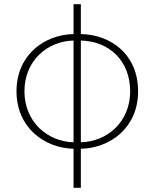

<svg xmlns="http://www.w3.org/2000/svg" viewBox="-20 -701 740 919"><path d="M367 -507C501 -504 603 -412 603 -264C603 -117 493 -23 367 -20ZM332 -20C207 -23 97 -118 97 -264C97 -411 207 -504 332 -507ZM367 -681H332V-538C192 -535 59 -438 59 -264C59 -91 192 8 332 11V198H367V11C508 8 641 -90 641 -264C641 -439 513 -535 367 -538Z"/></svg>

Font: Noto Sans T Chinese Thin
Style: Regular
Weight: 100
Designer: Ryoko NISHIZUKA (kana & ideographs); Paul D. Hunt (Latin, Greek & Cyrillic); Wenlong ZHANG (bopomofo); Sandoll Communica
Foundry: Adobe Systems Incorporated
Version: Version 1.000;PS 1;hotconv 1.0.78;makeotf.lib2.5.61930